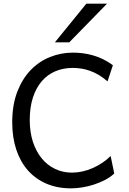

<svg xmlns="http://www.w3.org/2000/svg" viewBox="-20 -1011 702 1043"><path d="M600.6 -68.4Q579.1 -48.3 550.3 -33.4Q521.5 -18.6 490 -8.3Q458.5 2 426.3 7.1Q394 12.2 366.2 12.2Q292 12.2 232.9 -12.9Q173.8 -38.1 132.3 -84.7Q90.8 -131.3 68.6 -197.8Q46.4 -264.2 46.4 -346.7Q46.4 -440.9 73.7 -512Q101.1 -583 146.7 -630.4Q192.4 -677.7 252 -701.4Q311.5 -725.1 376 -725.1Q402.3 -725.1 429.7 -721.7Q457 -718.3 484.6 -710.4Q512.2 -702.6 539.6 -689.5Q566.9 -676.3 593.3 -656.7L564 -568.8Q541 -589.4 517.1 -603.5Q493.2 -617.7 469.2 -626.2Q445.3 -634.8 421.6 -638.4Q397.9 -642.1 376 -642.1Q324.7 -642.1 281.7 -624.3Q238.8 -606.4 207.8 -570.8Q176.8 -535.2 159.2 -482.2Q141.6 -429.2 141.6 -358.9Q141.6 -293 158.9 -240.2Q176.3 -187.5 206.8 -150.4Q237.3 -113.3 279.3 -93.3Q321.3 -73.2 371.1 -73.2Q398.9 -73.2 427.5 -79.6Q456.1 -85.9 483.4 -97.9Q510.7 -109.9 535.6 -126.5Q560.5 -143.1 581.1 -163.6ZM561.5 -991.2 356.4 -781.2H278.3L449.2 -991.2Z"/></svg>

Font: Andika Compact
Style: Regular
Weight: 400
Designer: Victor Gaultney, Annie Olsen, Julie Remington, Don Collingsworth, Eric Hays, Becca Hirsbrunner
Foundry: SIL International
Version: Version 5.000 ; LnSpcTght